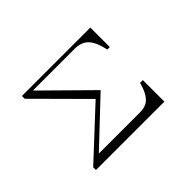

<svg xmlns="http://www.w3.org/2000/svg" viewBox="-122 -960 1244 1244"><g transform="rotate(-45 500.0 -338.5)"><path d="M160.2 1H787.1V-196.3H761.7Q740.2 -115.2 703.1 -85Q675.8 -61.5 627 -61.5H249L547.9 -343.8L235.4 -652.3H618.2Q679.7 -652.3 712.9 -617.2Q746.1 -583 764.6 -499H787.1V-677.7H160.2V-652.3L484.4 -326.2L160.2 -24.4Z"/></g></svg>

Font: BatangChe
Style: Regular
Weight: 400
Monospace: yes
Version: Version 2.21